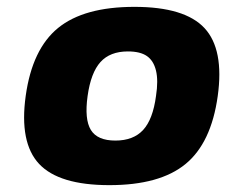

<svg xmlns="http://www.w3.org/2000/svg" viewBox="-20 -530 660 560"><path d="M149.5 -448.5Q225 -510 372 -510Q519 -510 576.5 -448Q634 -386 615 -249.5Q596 -113 521 -51.5Q446 10 299 10Q152 10 94 -52Q36 -114 55 -250.5Q74 -387 149.5 -448.5ZM435 -250Q442 -295 435 -324Q428 -353 408.5 -366.5Q389 -380 353 -380Q301 -380 273 -349Q245 -318 235.5 -250Q226 -182 245 -151Q264 -120 316.5 -120Q369 -120 397.5 -151Q426 -182 435 -250Z"/></svg>

Font: Fivo Sans Modern Heavy
Style: Regular
Weight: 900
Designer: Alexander Slobzheninov
Foundry: Alexander Slobzheninov
Version: 1.0